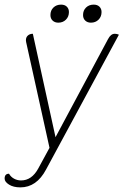

<svg xmlns="http://www.w3.org/2000/svg" viewBox="-56 -660 534 830"><path d="M-36 112Q-36 91 -17 91Q-9 105 5 112.5Q19 120 35 120Q81 120 109 69L158 -21L57 -478Q56 -481 56 -486Q56 -499 64.5 -506.5Q73 -514 86 -514L184 -67L411 -491Q423 -514 440 -514Q450 -514 458 -510L143 73Q102 150 32 150Q2 150 -17 138Q-36 126 -36 112ZM162 -595Q162 -615 175 -627.5Q188 -640 208 -640Q224 -640 233 -631Q242 -622 242 -608Q242 -588 229 -575Q216 -562 196 -562Q181 -562 171.5 -571Q162 -580 162 -595ZM303 -595Q303 -615 316 -627.5Q329 -640 349 -640Q365 -640 374 -631Q383 -622 383 -608Q383 -588 370 -575Q357 -562 337 -562Q322 -562 312.5 -571Q303 -580 303 -595Z"/></svg>

Font: Thasadith
Style: Italic
Weight: 400
Italic angle: -9°
Designer: Cadson Demak Co.,Ltd.
Foundry: Cadson Demak Co.,Ltd.
Version: Version 1.000; ttfautohint (v1.6)